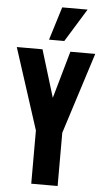

<svg xmlns="http://www.w3.org/2000/svg" viewBox="-67 -1112 625 1153"><g transform="rotate(5 245.0 -535.5)"><path d="M167 0V-321L9 -810H164L251 -525L332 -810H482L326 -321V0ZM198 -871 260 -1071H413L290 -871Z"/></g></svg>

Font: Oswald SemiBold
Style: Regular
Weight: 600
Designer: Vernon Adams
Foundry: Vernon Adams
Version: Version 4.100; ttfautohint (v1.8.1.43-b0c9)